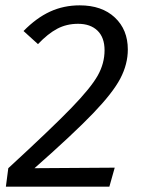

<svg xmlns="http://www.w3.org/2000/svg" viewBox="-20 -698 526 718"><path d="M458 -513Q458 -458 430 -404.5Q402 -351 328 -274Q254 -197 109 -69L409 -71L389 0H2L11 -69Q174 -219 247 -294.5Q320 -370 345.5 -415.5Q371 -461 371 -510Q371 -558 344.5 -583.5Q318 -609 272 -609Q229 -609 194 -590.5Q159 -572 122 -533L68 -582Q116 -631 167 -654.5Q218 -678 278 -678Q361 -678 409.5 -632.5Q458 -587 458 -513Z"/></svg>

Font: FiraGO Book
Style: Italic
Weight: 350
Italic angle: -8°
Designer: bBox Type GmbH
Foundry: bBox Type GmbH
Version: Version 1.001